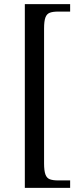

<svg xmlns="http://www.w3.org/2000/svg" viewBox="-20 -780 396 928"><path d="M100 128V-760H319V-724H260Q236 -724 221 -718.5Q206 -713 199.5 -695.5Q193 -678 193 -642V10Q193 45 199.5 63Q206 81 221 86.5Q236 92 260 92H319V128Z"/></svg>

Font: Noto Serif Gurmukhi
Style: Regular
Weight: 400
Designer: Vaibhav Singh and the Monotype Design Team
Foundry: Monotype Imaging Inc.
Version: Version 2.003